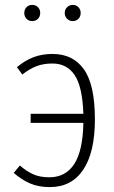

<svg xmlns="http://www.w3.org/2000/svg" viewBox="-20 -752 466 783"><path d="M367 -265Q367 -131 319.5 -60Q272 11 183 11Q137 11 102.5 -4Q68 -19 36 -47L61 -77Q89 -53 116 -41Q143 -29 181 -29Q248 -29 283 -83.5Q318 -138 320 -251H105V-288H320Q316 -400 284 -446.5Q252 -493 194 -493Q157 -493 128.5 -482Q100 -471 71 -448L49 -478Q81 -505 116 -518.5Q151 -532 194 -532Q278 -532 322.5 -469Q367 -406 367 -265ZM144 -699Q144 -685 135 -675.5Q126 -666 111 -666Q97 -666 88 -675.5Q79 -685 79 -699Q79 -713 88 -722.5Q97 -732 111 -732Q126 -732 135 -722.5Q144 -713 144 -699ZM309 -699Q309 -685 300 -675.5Q291 -666 277 -666Q263 -666 253.5 -675.5Q244 -685 244 -699Q244 -713 253.5 -722.5Q263 -732 277 -732Q291 -732 300 -722.5Q309 -713 309 -699Z"/></svg>

Font: Fira Sans Condensed ExtraLight
Style: Regular
Weight: 275
Width: 3
Designer: Carrois Corporate & Edenspiekermann AG
Foundry: Carrois Corporate GbR & Edenspiekermann AG
Version: Version 4.203